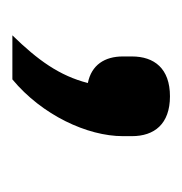

<svg xmlns="http://www.w3.org/2000/svg" viewBox="-12 -156 301 318"><g transform="rotate(90 139.0 3.5)"><path d="M139 -127C93 -127 73 -101 73 -64V-49C73 -19 87 3 117 9C105 56 79 92 38 134H111C170 85 205 10 205 -49V-64C205 -101 185 -127 139 -127Z"/></g></svg>

Font: IBM Plex Thai Looped Text
Style: Regular
Weight: 450
Designer: Mike Abbink, Paul van der Laan, Pieter van Rosmalen, Ben Mitchell, Mark Frömberg
Foundry: Bold Monday
Version: Version 1.0